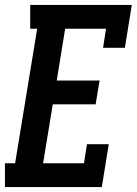

<svg xmlns="http://www.w3.org/2000/svg" viewBox="-30 -755 552 775"><path d="M-10 0V-96H31L120 -639H92V-735H502L474 -562H386L398 -639H233L199 -430H372L356 -334H183L144 -96H309L321 -173H409L381 0Z"/></svg>

Font: Iosevka Curly Slab
Style: Bold Italic
Weight: 700
Italic angle: -9°
Monospace: yes
Designer: Belleve Invis
Foundry: Belleve Invis
Version: Version 22.1.2; ttfautohint (v1.8.4)